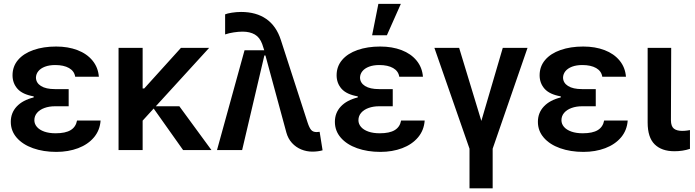

<svg xmlns="http://www.w3.org/2000/svg" viewBox="-20 -801 3708 1025"><path d="M346.6 -325.3V-233.7H273.4Q242.5 -233.7 217.5 -224.6Q192.5 -215.6 177.9 -198.7Q163.4 -181.8 163.4 -159.1Q163.4 -139.6 177 -123.6Q190.7 -107.6 216.4 -98.5Q242.2 -89.5 277 -89.5Q329.5 -89.5 357.2 -106.4Q384.9 -123.2 391.3 -157.7H517Q513.5 -105.5 481.5 -67.6Q449.6 -29.8 397 -9.9Q344.5 9.9 280.5 9.9Q211.6 9.9 156.2 -9.8Q100.9 -29.5 69.2 -65.9Q37.6 -102.3 37.6 -150.6Q37.6 -198.5 69.2 -232.4Q100.9 -266.3 159.8 -280.9V-286.6Q100.1 -296.9 73.5 -326.9Q46.9 -356.9 46.9 -399.1Q46.9 -446.4 76.3 -481Q105.8 -515.6 158.7 -534.1Q211.6 -552.6 279.8 -552.6Q343.4 -552.6 393.6 -533.4Q443.9 -514.2 473.9 -477.6Q503.9 -441.1 507.8 -391.3H381.4Q376.8 -421.5 348.5 -437.7Q320.3 -453.8 274.9 -453.8Q243.3 -453.8 220 -445Q196.7 -436.1 184.5 -420.8Q172.2 -405.5 171.9 -386.4Q172.6 -358.3 198.9 -341.8Q225.1 -325.3 273.4 -325.3Z M1108.7 0H957.4L800.4 -221.6L741.5 -157V0H612.9V-545.5H741.5V-328.8H750L946 -545.5H1096.6L811.8 -233.7H937.5Z M1138.5 0 1285.5 -532.7H1390.6L1380 -565.3Q1366.8 -601.6 1340.4 -616.8Q1313.9 -632.1 1274.9 -632.1Q1254.3 -632.1 1228.2 -628.2Q1202.1 -624.3 1181.8 -617.2V-724.4Q1192.8 -729.4 1218 -733.3Q1243.3 -737.2 1267 -737.2Q1347.7 -737.2 1401.5 -699.8Q1455.3 -662.3 1479.4 -587.4L1621.8 -147.7Q1631 -119.3 1641 -107.6Q1650.9 -95.9 1670.1 -95.9Q1679.3 -95.9 1686.4 -97.3L1702.1 1.4Q1691.4 4.6 1676.7 6.6Q1661.9 8.5 1648.1 8.5Q1616.5 8.5 1588.1 -3.2Q1559.7 -14.9 1538.7 -37.8Q1517.8 -60.7 1508.9 -93L1397 -505H1391.3L1272.7 0Z M2076.7 -325.3V-233.7H2003.6Q1972.7 -233.7 1947.6 -224.6Q1922.6 -215.6 1908 -198.7Q1893.5 -181.8 1893.5 -159.1Q1893.5 -139.6 1907.1 -123.6Q1920.8 -107.6 1946.6 -98.5Q1972.3 -89.5 2007.1 -89.5Q2059.7 -89.5 2087.4 -106.4Q2115.1 -123.2 2121.4 -157.7H2247.2Q2243.6 -105.5 2211.6 -67.6Q2179.7 -29.8 2127.1 -9.9Q2074.6 9.9 2010.7 9.9Q1941.8 9.9 1886.4 -9.8Q1831 -29.5 1799.4 -65.9Q1767.8 -102.3 1767.8 -150.6Q1767.8 -198.5 1799.4 -232.4Q1831 -266.3 1889.9 -280.9V-286.6Q1830.3 -296.9 1803.6 -326.9Q1777 -356.9 1777 -399.1Q1777 -446.4 1806.5 -481Q1835.9 -515.6 1888.8 -534.1Q1941.8 -552.6 2009.9 -552.6Q2073.5 -552.6 2123.8 -533.4Q2174 -514.2 2204 -477.6Q2234 -441.1 2237.9 -391.3H2111.5Q2106.9 -421.5 2078.7 -437.7Q2050.4 -453.8 2005 -453.8Q1973.4 -453.8 1950.1 -445Q1926.8 -436.1 1914.6 -420.8Q1902.3 -405.5 1902 -386.4Q1902.7 -358.3 1929 -341.8Q1955.3 -325.3 2003.6 -325.3ZM2045.5 -612.9H1966.6L2000 -780.5H2120Z M2486.5 -7.1 2299 -545.5H2431.1L2549.7 -155.5L2664.1 -545.5H2796.2L2610.1 -7.1V204.5H2486.5Z M3160.5 -325.3V-233.7H3087.4Q3056.5 -233.7 3031.4 -224.6Q3006.4 -215.6 2991.8 -198.7Q2977.3 -181.8 2977.3 -159.1Q2977.3 -139.6 2990.9 -123.6Q3004.6 -107.6 3030.4 -98.5Q3056.1 -89.5 3090.9 -89.5Q3143.5 -89.5 3171.2 -106.4Q3198.9 -123.2 3205.3 -157.7H3331Q3327.4 -105.5 3295.5 -67.6Q3263.5 -29.8 3210.9 -9.9Q3158.4 9.9 3094.5 9.9Q3025.6 9.9 2970.2 -9.8Q2914.8 -29.5 2883.2 -65.9Q2851.6 -102.3 2851.6 -150.6Q2851.6 -198.5 2883.2 -232.4Q2914.8 -266.3 2973.7 -280.9V-286.6Q2914.1 -296.9 2887.4 -326.9Q2860.8 -356.9 2860.8 -399.1Q2860.8 -446.4 2890.3 -481Q2919.7 -515.6 2972.7 -534.1Q3025.6 -552.6 3093.8 -552.6Q3157.3 -552.6 3207.6 -533.4Q3257.8 -514.2 3287.8 -477.6Q3317.8 -441.1 3321.7 -391.3H3195.3Q3190.7 -421.5 3162.5 -437.7Q3134.2 -453.8 3088.8 -453.8Q3057.2 -453.8 3033.9 -445Q3010.7 -436.1 2998.4 -420.8Q2986.2 -405.5 2985.8 -386.4Q2986.5 -358.3 3012.8 -341.8Q3039.1 -325.3 3087.4 -325.3Z M3437.5 -545.5H3563.2L3561.8 -159.1Q3562.1 -126.8 3577.4 -114.5Q3592.7 -102.3 3621.4 -102.3Q3636.4 -102.3 3649 -104.2Q3661.6 -106.2 3663.4 -106.5V-6.4Q3625 6.4 3580.3 6.4Q3512.4 6.4 3475 -30.4Q3437.5 -67.1 3437.5 -147Z"/></svg>

Font: Riot Sans
Style: Bold
Weight: 600
Designer: Rasmus Andersson
Foundry: rsms
Version: Version 4.001